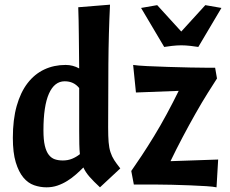

<svg xmlns="http://www.w3.org/2000/svg" viewBox="-20 -790 984 822"><path d="M408 12Q380 -14 363 -33.5Q346 -53 337 -73Q322 -58 305 -43Q288 -28 268 -15.5Q248 -3 226 4.5Q204 12 179 12Q152 12 126 3Q100 -6 80 -30Q60 -54 47.5 -95Q35 -136 35 -200Q35 -278 51.5 -336.5Q68 -395 98 -434Q128 -473 169.5 -492.5Q211 -512 261 -512Q292 -512 319 -497Q318 -578 317.5 -640Q317 -702 315 -759L451 -770Q445 -648 444 -513.5Q443 -379 443 -245Q443 -206 445 -181.5Q447 -157 453 -138.5Q459 -120 469 -104.5Q479 -89 495 -69ZM249 -103Q271 -103 289 -110.5Q307 -118 322 -130Q320 -149 319.5 -173Q319 -197 319 -229V-413Q296 -442 257 -442Q213 -442 189.5 -389Q166 -336 166 -232Q166 -191 172 -166Q178 -141 189 -127Q200 -113 215 -108Q230 -103 249 -103ZM909 -454Q894 -431 869.5 -392Q845 -353 817.5 -304.5Q790 -256 762 -203Q734 -150 710 -100L914 -107L907 12Q894 9 863 7Q832 5 793.5 3.5Q755 2 715 1Q675 0 645 0H553L542 -58Q561 -85 586.5 -123.5Q612 -162 639.5 -207Q667 -252 694 -302Q721 -352 745 -401L562 -394L550 -512Q569 -509 610.5 -507Q652 -505 700 -503.5Q748 -502 794 -501Q840 -500 868 -500H901ZM584 -756 653 -768 756 -655 859 -768 928 -756 829 -589Q818 -591 796 -593.5Q774 -596 756 -596Q738 -596 716 -593.5Q694 -591 683 -589Z"/></svg>

Font: CantoraOne
Style: Regular
Weight: 400
Designer: Pablo Impallari, Rodrigo Fuenzalida
Foundry: Pablo Impallari
Version: Version 1.001; ttfautohint (v0.8) -G 200 -r 50